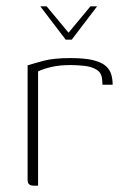

<svg xmlns="http://www.w3.org/2000/svg" viewBox="-20 -585 396 605"><path d="M107 -565H127L196 -482L265 -565H286L206 -460H187ZM100 0H86Q77 0 72 -4Q67 -8 67 -19V-379Q86 -385 117.5 -393.5Q149 -402 202 -402Q248 -402 275 -395Q302 -388 314.5 -376Q327 -364 331 -349Q335 -334 335 -318H303L302 -332Q301 -355 285 -365Q269 -375 246 -377.5Q223 -380 202 -380Q168 -380 142 -374Q116 -368 100 -360Z"/></svg>

Font: Genos Thin ExtraLight
Style: Regular
Weight: 250
Version: Version 1.010